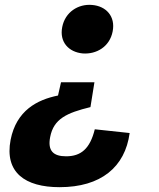

<svg xmlns="http://www.w3.org/2000/svg" viewBox="-20 -575 660 796"><path d="M361.5 -554.5C304.5 -559.5 250 -525 238 -463C225.5 -400 265.5 -359 322.5 -353.5C380.5 -349 435 -382 447 -444.5C459.5 -507.5 419.5 -550 361.5 -554.5ZM24 4.5C-2 140 84 201 227 201C398 201 498.5 118 517.5 -23.5L373 -39C353 42 315.5 73 254 73C202 73 176.5 51 188 -7C202.5 -82.5 257 -107 355 -131L371.5 -234H233L220.5 -179C134 -161.5 48 -117 24 4.5Z"/></svg>

Font: Monaspace Neon ExtraBold
Style: Italic
Weight: 800
Italic angle: -11°
Designer: Riley Cran & the Lettermatic Team
Foundry: Lettermatic
Version: Version 1.200 (Monaspace Neon)